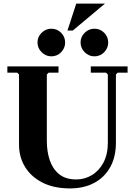

<svg xmlns="http://www.w3.org/2000/svg" viewBox="-20 -1040 752 1070"><path d="M486 -635V-670H691V-635H636L626 -625V-245Q626 -166 594.5 -109Q563 -52 505.5 -21Q448 10 370 10Q280 10 216.5 -22.5Q153 -55 119.5 -110Q86 -165 86 -233V-625L76 -635H21V-670H306V-635H251L241 -625V-255Q241 -195 257.5 -146.5Q274 -98 310 -69Q346 -40 405 -40Q452 -40 492 -64Q532 -88 556.5 -134Q581 -180 581 -245V-625L571 -635ZM265.9 -726Q235 -726 212 -749.1Q189 -772.1 189 -802.9Q189 -835 212.1 -857.5Q235.1 -880 265.9 -880Q298 -880 320.5 -857.6Q343 -835.1 343 -802.9Q343 -772 320.6 -749Q298.1 -726 265.9 -726ZM505.9 -726Q475 -726 452 -749.1Q429 -772.1 429 -802.9Q429 -835 452.1 -857.5Q475.1 -880 505.9 -880Q538 -880 560.5 -857.6Q583 -835.1 583 -802.9Q583 -772 560.6 -749Q538.1 -726 505.9 -726ZM565 -1020 386 -870H356L405 -1020Z"/></svg>

Font: Brygada 1918
Style: Regular
Weight: 400
Designer: Mateusz Machalski | Borys Kosmynka | Przemek Hoffer
Foundry: NIEPODLEGLA 2018
Version: Version 3.006